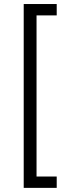

<svg xmlns="http://www.w3.org/2000/svg" viewBox="-20 -788 352 949"><path d="M97.2 140.6V-768.1H260.3V-711.9H160.6V84.5H260.3V140.6Z"/></svg>

Font: Inter 24pt Light
Style: Regular
Weight: 300
Designer: Rasmus Andersson
Foundry: rsms
Version: Version 4.001;git-66647c0bb